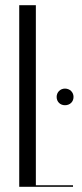

<svg xmlns="http://www.w3.org/2000/svg" viewBox="-20 -719 315 739"><path d="M54 -699V0H261V-6H118V-699ZM198 -346C198 -327 212 -314 230 -314C249 -314 263 -327 263 -346C263 -364 249 -378 230 -378C212 -378 198 -364 198 -346Z"/></svg>

Font: Moniqa Display
Style: Regular
Weight: 400
Designer: Rajesh Rajput
Foundry: Rajesh Rajput
Version: Version 1.000